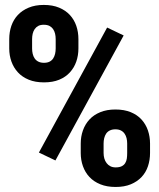

<svg xmlns="http://www.w3.org/2000/svg" viewBox="-20 -741 640 771"><path d="M17.1 -584Q17.1 -612.3 25.6 -637.2Q34.2 -662.1 51.5 -680.7Q68.8 -699.2 95 -710.2Q121.1 -721.2 155.8 -721.2Q191.4 -721.2 217.5 -710.2Q243.7 -699.2 260.7 -680.7Q277.8 -662.1 286.4 -637.2Q294.9 -612.3 294.9 -584V-546.4Q294.9 -518.6 286.4 -493.9Q277.8 -469.2 260.7 -450.4Q243.7 -431.6 217.8 -420.9Q191.9 -410.2 156.7 -410.2Q121.6 -410.2 95.5 -420.9Q69.3 -431.6 52 -450.4Q34.7 -469.2 25.9 -493.9Q17.1 -518.6 17.1 -546.4ZM108.9 -546.4Q108.9 -535.2 111.3 -524.7Q113.8 -514.2 119.4 -506.1Q125 -498 134.3 -493.4Q143.6 -488.8 156.7 -488.8Q169.9 -488.8 179 -493.4Q188 -498 193.4 -506.1Q198.7 -514.2 201.2 -524.7Q203.6 -535.2 203.6 -546.4V-584Q203.6 -595.2 201.2 -605.7Q198.7 -616.2 193.1 -624.3Q187.5 -632.3 178.5 -637Q169.4 -641.6 155.8 -641.6Q142.6 -641.6 133.8 -637Q125 -632.3 119.4 -624.3Q113.8 -616.2 111.3 -605.7Q108.9 -595.2 108.9 -584ZM304.2 -164.6Q304.2 -192.4 313 -217.3Q321.8 -242.2 339.1 -261Q356.4 -279.8 382.6 -290.5Q408.7 -301.3 443.4 -301.3Q479 -301.3 505.1 -290.5Q531.2 -279.8 548.3 -261Q565.4 -242.2 574 -217.3Q582.5 -192.4 582.5 -164.6V-126.5Q582.5 -98.6 574.2 -73.7Q565.9 -48.8 548.6 -30.3Q531.2 -11.7 505.4 -1Q479.5 9.8 444.3 9.8Q409.2 9.8 382.8 -1Q356.4 -11.7 339.1 -30.3Q321.8 -48.8 313 -73.7Q304.2 -98.6 304.2 -126.5ZM396 -126.5Q396 -115.2 398.9 -104.7Q401.9 -94.2 408 -86.2Q414.1 -78.1 423.1 -73.5Q432.1 -68.8 444.3 -68.8Q459.5 -68.8 468.8 -73.5Q478 -78.1 482.9 -86.2Q487.8 -94.2 489.3 -104.5Q490.7 -114.7 490.7 -126.5V-164.6Q490.7 -175.8 488.3 -186Q485.8 -196.3 480.2 -204.3Q474.6 -212.4 465.6 -217Q456.5 -221.7 443.4 -221.7Q430.2 -221.7 420.9 -217Q411.6 -212.4 406.2 -204.3Q400.9 -196.3 398.4 -186Q396 -175.8 396 -164.6ZM202.6 -96.7 136.2 -128.4 410.2 -630.4 476.6 -598.6Z"/></svg>

Font: TypoPRO Roboto Mono
Style: Bold
Weight: 700
Designer: Google
Version: Version 2.000986; 2015; ttfautohint (v1.3)